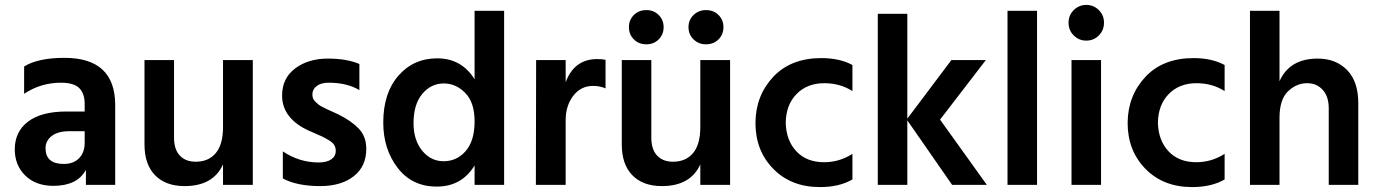

<svg xmlns="http://www.w3.org/2000/svg" viewBox="-20 -751 5598 780"><path d="M239 -85Q279 -85 301.5 -108.5Q324 -132 324 -170V-218H262Q215 -218 190 -198.5Q165 -179 165 -149Q165 -85 239 -85ZM329 -61Q294 4 197 4Q125 4 82.5 -38Q40 -80 40 -144Q40 -216 94 -257Q148 -298 250 -298H324V-329Q324 -371 302 -393Q280 -415 227 -415Q146 -415 78 -370V-481Q135 -516 242 -516Q448 -516 448 -324V0H329Z M1007 0H886V-83Q846 5 730 5Q653 5 610 -39Q567 -83 567 -164V-507H687V-192Q687 -144 710.5 -119Q734 -94 775 -94Q827 -94 856.5 -129Q886 -164 886 -235V-507H1007Z M1468 -146Q1468 -75 1417 -35Q1366 5 1281 5Q1187 5 1129 -26V-136Q1196 -91 1274 -91Q1307 -91 1325.5 -103.5Q1344 -116 1344 -138Q1344 -151 1338 -161.5Q1332 -172 1315 -182Q1298 -192 1288.5 -196.5Q1279 -201 1251 -213Q1248 -214 1246.5 -215Q1245 -216 1242 -217Q1239 -218 1237 -219Q1126 -269 1126 -363Q1126 -433 1179 -473Q1232 -513 1312 -513Q1389 -513 1440 -491V-385Q1390 -415 1315 -415Q1284 -415 1266.5 -401.5Q1249 -388 1249 -367Q1249 -359 1251.5 -352Q1254 -345 1260.5 -338.5Q1267 -332 1273 -327Q1279 -322 1290 -316.5Q1301 -311 1309 -307Q1317 -303 1331 -297Q1345 -291 1353 -287Q1406 -261 1437 -229Q1468 -197 1468 -146Z M1660 -251Q1660 -182 1695 -139Q1730 -96 1782 -96Q1836 -96 1872 -137.5Q1908 -179 1908 -258Q1908 -335 1870 -373.5Q1832 -412 1783 -412Q1731 -412 1695.5 -369.5Q1660 -327 1660 -251ZM2028 0H1908V-79Q1856 7 1754 7Q1654 7 1595.5 -69Q1537 -145 1537 -253Q1537 -373 1598.5 -443.5Q1660 -514 1756 -514Q1855 -514 1908 -429V-707H2028Z M2278 0H2157L2158 -507H2278V-417Q2313 -511 2406 -511Q2427 -511 2440 -508V-392Q2417 -402 2389 -402Q2340 -402 2309 -362Q2278 -322 2278 -262Z M2946 0H2825V-83Q2785 5 2669 5Q2592 5 2549 -39Q2506 -83 2506 -164V-507H2626V-192Q2626 -144 2649.5 -119Q2673 -94 2714 -94Q2766 -94 2795.5 -129Q2825 -164 2825 -235V-507H2946ZM2919 -641Q2919 -611 2899 -591Q2879 -571 2848 -571Q2818 -571 2797.5 -591Q2777 -611 2777 -641Q2777 -670 2797.5 -690Q2818 -710 2848 -710Q2879 -710 2899 -690Q2919 -670 2919 -641ZM2676 -641Q2676 -611 2656 -591Q2636 -571 2606 -571Q2575 -571 2555 -591Q2535 -611 2535 -641Q2535 -670 2555 -690Q2575 -710 2606 -710Q2636 -710 2656 -690Q2676 -670 2676 -641Z M3443 -22Q3390 9 3311 9Q3194 9 3121.5 -65Q3049 -139 3049 -252Q3050 -363 3121.5 -439Q3193 -515 3317 -515Q3391 -515 3443 -487V-381Q3393 -413 3329 -413Q3259 -413 3216 -369Q3173 -325 3172 -252Q3174 -180 3215.5 -136Q3257 -92 3328 -92Q3390 -92 3443 -126Z M3666 0H3546V-695H3666V-269L3845 -507H3985L3799 -265L3989 0H3848L3666 -262Z M4193 0H4073V-707H4193Z M4453 0H4333V-507H4453ZM4465 -659Q4465 -628 4444 -607Q4423 -586 4393 -586Q4363 -586 4342 -607Q4321 -628 4321 -659Q4321 -689 4342 -710Q4363 -731 4393 -731Q4423 -731 4444 -710Q4465 -689 4465 -659Z M4955 -22Q4902 9 4823 9Q4706 9 4633.5 -65Q4561 -139 4561 -252Q4562 -363 4633.5 -439Q4705 -515 4829 -515Q4903 -515 4955 -487V-381Q4905 -413 4841 -413Q4771 -413 4728 -369Q4685 -325 4684 -252Q4686 -180 4727.5 -136Q4769 -92 4840 -92Q4902 -92 4955 -126Z M5498 0H5378V-311Q5378 -359 5353.5 -386Q5329 -413 5290 -413Q5247 -413 5212.5 -380Q5178 -347 5178 -272V0H5058V-707H5178V-421Q5219 -513 5333 -513Q5407 -513 5452.5 -466.5Q5498 -420 5498 -332Z"/></svg>

Font: Hind Vadodara SemiBold
Style: Regular
Weight: 600
Designer: Hitesh Malaviya
Foundry: Indian Type Foundry
Version: Version 1.001;PS 1.0;hotconv 1.0.86;makeotf.lib2.5.63406; tt